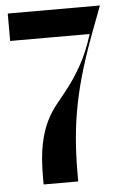

<svg xmlns="http://www.w3.org/2000/svg" viewBox="-51 -736 496 774"><g transform="rotate(-5 196.5 -349.5)"><path d="M94 -28Q94 -110 105 -163Q116 -216 134.5 -253.5Q153 -291 177 -320Q201 -349 227.5 -383.5Q254 -418 281 -466Q308 -514 332 -588H10V-699H383L352 -617Q318 -528 295.5 -454.5Q273 -381 259.5 -313Q246 -245 240 -176.5Q234 -108 234 -28V0H94Z"/></g></svg>

Font: Moniqa Black Display
Style: Regular
Weight: 900
Designer: Rajesh Rajput
Foundry: Rajesh Rajput
Version: Version 1.000